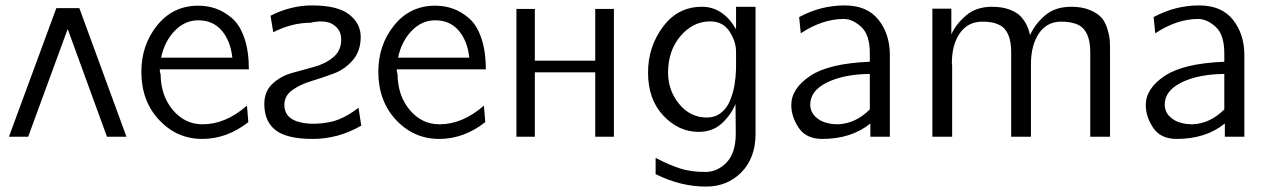

<svg xmlns="http://www.w3.org/2000/svg" viewBox="-20 -505 4694 709"><path d="M447 0H375L230 -398L84 0H13L188 -475H273Z M502 -240Q502 -339 560.5 -411.5Q619 -484 712 -484Q746 -484 776.5 -473.5Q807 -463 836 -438.5Q865 -414 882 -365.5Q899 -317 899 -249H570Q570 -238 573 -231Q574 -151 618.5 -98.5Q663 -46 728 -46Q813 -46 892 -115L897 -54Q818 8 727 8Q633 8 567.5 -62Q502 -132 502 -240ZM575 -292H838Q831 -355 798.5 -392.5Q766 -430 712 -430Q662 -430 624.5 -390.5Q587 -351 575 -292Z M1304 -107 1314 -41Q1229 8 1135 8Q1039 8 997.5 -24.5Q956 -57 956 -121Q956 -167 985.5 -195Q1015 -223 1056.5 -235Q1098 -247 1139.5 -258Q1181 -269 1210.5 -293.5Q1240 -318 1240 -359Q1240 -401 1200 -420Q1168 -431 1127 -421Q1058 -421 989 -386L979 -447Q1054 -485 1132 -485Q1227 -485 1269.5 -451.5Q1312 -418 1312 -369Q1312 -317 1283 -283Q1254 -249 1212.5 -233.5Q1171 -218 1129.5 -205.5Q1088 -193 1059 -172Q1030 -151 1030 -118Q1030 -73 1076 -57Q1107 -47 1145 -48Q1196 -50 1231 -64Q1266 -78 1304 -107Z M1377 -240Q1377 -339 1435.5 -411.5Q1494 -484 1587 -484Q1621 -484 1651.5 -473.5Q1682 -463 1711 -438.5Q1740 -414 1757 -365.5Q1774 -317 1774 -249H1445Q1445 -238 1448 -231Q1449 -151 1493.5 -98.5Q1538 -46 1603 -46Q1688 -46 1767 -115L1772 -54Q1693 8 1602 8Q1508 8 1442.5 -62Q1377 -132 1377 -240ZM1450 -292H1713Q1706 -355 1673.5 -392.5Q1641 -430 1587 -430Q1537 -430 1499.5 -390.5Q1462 -351 1450 -292Z M1887 0V-472H1955V-281H2178V-472H2247V0H2178V-238H1955V0Z M2373 -237Q2373 -332 2428 -406Q2483 -480 2572 -480Q2650 -480 2698 -397V-480H2770V-11Q2770 78 2718 131Q2666 184 2587 184Q2493 184 2401 138V78Q2453 105 2492.5 117.5Q2532 130 2585 130Q2629 130 2663 95Q2697 60 2697 -13Q2697 -32 2696.5 -67.5Q2696 -103 2696 -121Q2679 -80 2645 -49Q2611 -18 2560 -18Q2486 -18 2429.5 -78Q2373 -138 2373 -237ZM2447 -237Q2447 -171 2488 -121Q2529 -71 2590 -71Q2620 -71 2642 -88Q2664 -105 2675.5 -133Q2687 -161 2692 -189.5Q2697 -218 2698 -250V-315Q2698 -351 2674 -388.5Q2650 -426 2602 -426Q2539 -426 2493 -372Q2447 -318 2447 -237Z M2902 -117Q2902 -178 2971.5 -224.5Q3041 -271 3192 -277V-308Q3192 -377 3160 -406Q3128 -435 3096 -435Q3017 -435 2937 -382L2931 -442Q3011 -485 3099 -485Q3182 -485 3224 -432Q3266 -379 3266 -302V0H3194V-49Q3124 8 3016 8Q2957 8 2929.5 -33Q2902 -74 2902 -117ZM2972 -119Q2972 -93 2990.5 -74.5Q3009 -56 3038 -50Q3054 -46 3073 -46Q3139 -48 3192 -101V-232Q3096 -231 3034 -200.5Q2972 -170 2972 -119Z M3423 0V-473H3493V-378Q3510 -416 3547.5 -448Q3585 -480 3643 -480Q3681 -480 3708.5 -469.5Q3736 -459 3749.5 -444Q3763 -429 3770.5 -414Q3778 -399 3780.5 -387.5Q3783 -376 3784 -376Q3802 -416 3839 -448Q3876 -480 3936 -480Q3976 -480 4004.5 -468Q4033 -456 4047 -440.5Q4061 -425 4069 -399Q4077 -373 4078 -356.5Q4079 -340 4079 -315V-313V0H4006V-312Q4006 -391 3962 -413Q3935 -426 3894 -425Q3844 -423 3816 -381Q3788 -339 3787 -272V0H3714V-312Q3714 -392 3670 -413Q3645 -426 3603 -425Q3552 -423 3523.5 -381Q3495 -339 3495 -272Q3495 -267 3496 -265V0Z M4211 -117Q4211 -178 4280.5 -224.5Q4350 -271 4501 -277V-308Q4501 -377 4469 -406Q4437 -435 4405 -435Q4326 -435 4246 -382L4240 -442Q4320 -485 4408 -485Q4491 -485 4533 -432Q4575 -379 4575 -302V0H4503V-49Q4433 8 4325 8Q4266 8 4238.5 -33Q4211 -74 4211 -117ZM4281 -119Q4281 -93 4299.5 -74.5Q4318 -56 4347 -50Q4363 -46 4382 -46Q4448 -48 4501 -101V-232Q4405 -231 4343 -200.5Q4281 -170 4281 -119Z"/></svg>

Font: Coval
Style: ExtraLight
Weight: 250
Foundry: Context Ltd
Version: Version 001.000